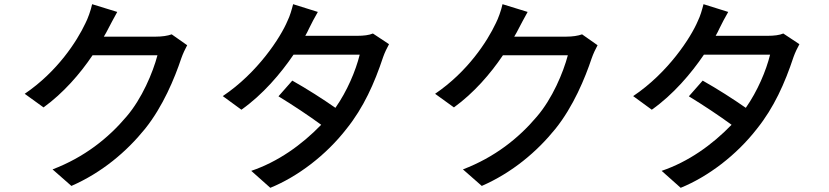

<svg xmlns="http://www.w3.org/2000/svg" viewBox="-20 -841 3960 917"><path d="M800 -677C781 -670 754 -666 725 -666H476C484 -679 491 -692 497 -704C507 -722 522 -753 540 -784L420 -821C414 -792 399 -751 388 -730C347 -643 254 -499 98 -393L188 -328C283 -397 362 -488 422 -577H732C710 -494 658 -370 584 -284C497 -181 383 -90 231 -32L321 47C467 -17 584 -116 673 -226C758 -332 814 -467 846 -563C853 -583 865 -609 874 -625Z M1761 -681C1743 -673 1716 -670 1687 -670H1438C1445 -682 1451 -694 1456 -705C1468 -730 1482 -756 1498 -784L1380 -821C1373 -794 1365 -765 1353 -741C1320 -662 1210 -493 1044 -382L1133 -317C1235 -389 1321 -490 1382 -580H1698C1679 -503 1638 -406 1582 -326C1522 -368 1447 -416 1376 -456L1310 -381C1382 -337 1457 -287 1514 -245C1420 -148 1307 -68 1180 -25L1271 56C1401 3 1537 -99 1636 -227C1716 -327 1768 -442 1810 -569C1817 -589 1829 -614 1838 -630Z M2760 -677C2741 -670 2714 -666 2685 -666H2436C2444 -679 2451 -692 2457 -704C2467 -722 2482 -753 2500 -784L2380 -821C2374 -792 2359 -751 2348 -730C2307 -643 2214 -499 2058 -393L2148 -328C2243 -397 2322 -488 2382 -577H2692C2670 -494 2618 -370 2544 -284C2457 -181 2343 -90 2191 -32L2281 47C2427 -17 2544 -116 2633 -226C2718 -332 2774 -467 2806 -563C2813 -583 2825 -609 2834 -625Z M3721 -681C3703 -673 3676 -670 3647 -670H3398C3405 -682 3411 -694 3416 -705C3428 -730 3442 -756 3458 -784L3340 -821C3333 -794 3325 -765 3313 -741C3280 -662 3170 -493 3004 -382L3093 -317C3195 -389 3281 -490 3342 -580H3658C3639 -503 3598 -406 3542 -326C3482 -368 3407 -416 3336 -456L3270 -381C3342 -337 3417 -287 3474 -245C3380 -148 3267 -68 3140 -25L3231 56C3361 3 3497 -99 3596 -227C3676 -327 3728 -442 3770 -569C3777 -589 3789 -614 3798 -630Z"/></svg>

Font: Noto Sans Japanese Medium
Style: Regular
Weight: 500
Designer: Ryoko NISHIZUKA (kana & ideographs); Paul D. Hunt (Latin, Greek & Cyrillic); Wenlong ZHANG (bopomofo); Sandoll Communica
Foundry: Adobe Systems Incorporated
Version: Version 1.000;PS 1;hotconv 1.0.78;makeotf.lib2.5.61930